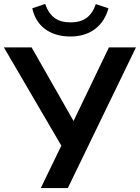

<svg xmlns="http://www.w3.org/2000/svg" viewBox="-36 -961 715 981"><path d="M310.5 0 658.7 -718.8H520.5L339.8 -342.8L125.5 -718.8H-16.1L277.3 -216.8L172.4 0ZM324.2 -774.4C423.8 -774.4 493.2 -827.6 518.1 -918.5L453.6 -939.9C432.1 -877.4 393.1 -846.7 324.2 -846.7C257.3 -846.7 217.8 -875.5 194.8 -940.9L128.9 -918.5C147 -833.5 212.9 -774.4 324.2 -774.4Z"/></svg>

Font: Winston SemiBold
Style: Regular
Weight: 600
Designer: Vernon Adams, Kim Jin-seong, David Berlow, Cristiano Sobral
Foundry: The Winston Project Authors
Version: Version 3.004